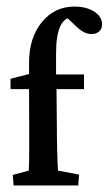

<svg xmlns="http://www.w3.org/2000/svg" viewBox="-20 -567 332 587"><path d="M219.2 0H21.5L19 -32.2L67.9 -45.4Q68.8 -60.1 69.1 -75Q69.3 -89.8 69.3 -113.5Q69.3 -137.2 69.3 -179.2L68.8 -294.4V-375Q68.8 -451.2 107.7 -499Q146.5 -546.9 208 -546.9Q244.1 -546.9 268.1 -531.5Q292 -516.1 292 -492.7Q292 -478.5 283 -470.7Q273.9 -462.9 259.8 -462.9Q238.8 -462.9 217.8 -481.9L177.2 -520L204.6 -515.1Q151.4 -515.1 151.4 -404.3V-339.4L152.8 -294.4L153.8 -182.1Q153.8 -145 154.8 -107.2Q155.8 -69.3 157.2 -45.4L221.7 -33.2ZM12.2 -294.4V-326.2L68.8 -340.8L119.6 -339.4H236.8V-294.4Z"/></svg>

Font: Lateef Medium
Style: Regular
Weight: 500
Designer: SIL International
Foundry: SIL International
Version: Version 4.200